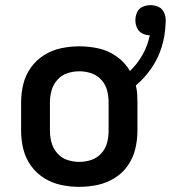

<svg xmlns="http://www.w3.org/2000/svg" viewBox="-20 -718 664 746"><path d="M288 8Q324 8 359 0.5Q394 -7 425 -26Q456 -45 476.5 -74.5Q497 -104 505.5 -139Q514 -174 514 -210V-320Q514 -337 513 -353Q512 -369 508 -385V-386Q542 -415 568 -452.5Q594 -490 607.5 -533Q621 -576 623 -621V-622Q623 -626 623.5 -630.5Q624 -635 624 -639Q624 -655 617 -670Q610 -685 595.5 -691.5Q581 -698 565 -698Q549 -698 534 -691.5Q519 -685 512.5 -670Q506 -655 506 -639Q506 -624 512.5 -609.5Q519 -595 533 -588Q547 -581 562 -581Q554 -541 534 -505.5Q514 -470 485 -442Q466 -475 434 -498Q402 -521 364.5 -529.5Q327 -538 288 -538Q252 -538 217 -530.5Q182 -523 151.5 -504Q121 -485 100 -455.5Q79 -426 70.5 -391Q62 -356 62 -320V-210Q62 -174 70.5 -139Q79 -104 100 -74.5Q121 -45 151.5 -26Q182 -7 217 0.5Q252 8 288 8ZM288 -89Q264 -89 241.5 -96.5Q219 -104 203 -122Q187 -140 180.5 -163Q174 -186 174 -210V-320Q174 -344 180.5 -367Q187 -390 203 -408Q219 -426 241.5 -433.5Q264 -441 288 -441Q312 -441 334.5 -433.5Q357 -426 373.5 -408Q390 -390 396 -367Q402 -344 402 -320V-210Q402 -186 396 -163Q390 -140 373.5 -122Q357 -104 334.5 -96.5Q312 -89 288 -89Z"/></svg>

Font: Iosevka Sparkle Semibold
Style: Regular
Weight: 600
Designer: Belleve Invis
Foundry: Belleve Invis
Version: Version 4.5.0; ttfautohint (v1.8.3)